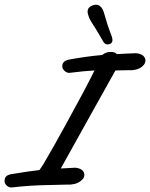

<svg xmlns="http://www.w3.org/2000/svg" viewBox="-59 -800 650 831"><path d="M351.1 -682.1Q348.6 -685.5 342.3 -695.6Q335.9 -705.6 334 -709Q332 -712.4 328.6 -719.5Q325.2 -726.6 323.2 -733.9Q312.5 -765.1 339.8 -775.9Q356 -782.7 369.1 -776.9Q383.3 -768.6 390.1 -748Q392.1 -742.7 398.7 -718.8Q405.3 -694.8 413.1 -673.8Q415 -668 418.7 -658.4Q422.4 -648.9 424.6 -642.6Q426.8 -636.2 426.8 -634.8Q431.2 -616.2 417 -609.9Q396 -601.1 383.8 -627Q364.7 -660.6 351.1 -682.1ZM530.8 -569.8Q563 -565.9 569.3 -545.4Q574.7 -526.4 554.7 -510.7Q532.7 -494.1 495.1 -496.1Q475.1 -495.1 440.9 -495.1L439 -492.2L308.1 -257.8Q283.7 -213.9 249.5 -152.3Q215.3 -90.8 204.1 -70.8L267.1 -74.2Q300.3 -70.3 305.2 -49.3Q310.1 -30.8 289.1 -15.6Q266.6 1 229 -1Q214.8 -0.5 187.7 0Q160.6 0.5 147.9 1H145H143.1Q68.8 2.4 -6.8 11.2Q-17.6 12.7 -27.6 5.1Q-37.6 -2.4 -39.1 -13.2Q-40 -26.9 -33.9 -34.7Q-27.8 -42.5 -12.2 -45.9Q74.2 -60.1 111.8 -64Q114.7 -67.9 120.4 -76.7Q126 -85.4 127.9 -87.9Q168.9 -157.2 225.1 -259.8Q311 -415.5 350.1 -495.1Q304.7 -492.7 244.1 -484.9Q233.4 -483.4 223.4 -490.7Q213.4 -498 210.9 -508.8Q207.5 -535.2 238.8 -542Q319.3 -556.6 383.8 -562Q397.9 -574.7 418.2 -575.2Q438.5 -575.7 446.8 -565.9Q458 -566.4 486.3 -567.9Q514.6 -569.3 530.8 -569.8Z"/></svg>

Font: Florida Vibes
Style: Regular
Weight: 400
Italic angle: -30°
Designer: Turbologo.com
Foundry: Turbologo.com
Version: Version 1.000;hotconv 1.0.109;makeotfexe 2.5.65596